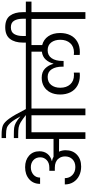

<svg xmlns="http://www.w3.org/2000/svg" viewBox="632 -1713 1081 2385"><g transform="rotate(-90 1172.5 -520.5)"><path d="M1148 -740V-670H1017V0H933V-670H722V0H639V-327L481 -328Q499 -289 499 -246Q499 -158 443.5 -105.5Q388 -53 296 -53Q232 -53 181.5 -78.5Q131 -104 102.5 -150Q74 -196 74 -256H152Q152 -199 190.5 -162Q229 -125 290 -125Q350 -125 386 -160.5Q422 -196 422 -253Q422 -296 399 -328H396L395 -334Q358 -380 282 -380H243V-448H282Q343 -448 377 -481.5Q411 -515 411 -560Q411 -614 376 -646Q341 -678 288 -678Q233 -678 196 -646.5Q159 -615 159 -563H81Q81 -648 139 -698.5Q197 -749 288 -749Q376 -749 431 -700.5Q486 -652 486 -571Q486 -513 454.5 -472.5Q423 -432 364 -417V-415Q392 -411 418 -396H639V-740H936Q877 -786 844.5 -805Q812 -824 781.5 -829.5Q751 -835 693 -835H650V-889H691Q749 -889 779 -885Q809 -881 840.5 -864Q872 -847 920 -807Q875 -891 840.5 -929Q806 -967 775.5 -976.5Q745 -986 694 -986H650V-1041H693Q767 -1041 806.5 -1025Q846 -1009 891 -947Q936 -885 1010 -740Z M1805 -670V-537Q1874 -520 1914.5 -461.5Q1955 -403 1955 -314Q1955 -243 1928 -187.5Q1901 -132 1847 -100.5Q1793 -69 1717 -69Q1709 -69 1683 -71V-144Q1705 -142 1712 -142Q1787 -142 1829 -189Q1871 -236 1871 -312Q1871 -381 1837.5 -425Q1804 -469 1741 -469Q1676 -469 1642 -419.5Q1608 -370 1608 -286V-271H1537V-286Q1537 -369 1504.5 -419Q1472 -469 1410 -469Q1345 -469 1310 -425.5Q1275 -382 1275 -312Q1275 -236 1317 -189Q1359 -142 1434 -142Q1443 -142 1463 -144V-71Q1437 -69 1429 -69Q1353 -69 1299 -100.5Q1245 -132 1218 -187.5Q1191 -243 1191 -314Q1191 -384 1217.5 -436Q1244 -488 1291 -515.5Q1338 -543 1399 -543Q1472 -543 1514 -501Q1556 -459 1572 -398H1575Q1589 -453 1625 -493Q1661 -533 1723 -541V-670H1094V-740H2051V-670Z M2345 -740V-670H2214V0H2130V-670H1998V-740H2132V-782Q2132 -844 2108 -885Q2084 -926 2026 -926Q1967 -926 1942.5 -885Q1918 -844 1918 -782V-720H1836V-778Q1836 -877 1881.5 -936.5Q1927 -996 2026 -996Q2126 -996 2170 -937Q2214 -878 2214 -778V-740Z"/></g></svg>

Font: DVN-Poppins
Style: Regular
Weight: 400
Designer: Ninad Kale (Devanagari), Jonny Pinhorn (Latin)
Foundry: Indian Type Foundry
Version: 4.004